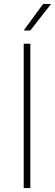

<svg xmlns="http://www.w3.org/2000/svg" viewBox="-20 -964 282 984"><path d="M101.5 0V-740H135.5V0ZM101.5 -808 201 -944H242L135.5 -808Z"/></svg>

Font: Encode Sans SC SemiExpanded Thin
Style: Regular
Weight: 250
Width: 6
Designer: Multiple Designers
Foundry: Impallari Type
Version: Version 3.002